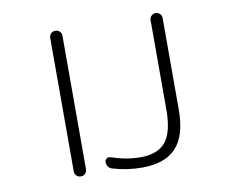

<svg xmlns="http://www.w3.org/2000/svg" viewBox="-80 -858 1160 951"><g transform="rotate(-10 500.0 -383.0)"><path d="M223.6 -52.7V-722.7Q223.6 -736.3 232.4 -745.1Q241.2 -753.9 254.4 -753.9Q267.6 -753.9 276.4 -745.1Q285.2 -736.3 285.2 -722.7V-52.7Q285.2 -39.1 276.4 -30.3Q267.6 -21.5 254.4 -21.5Q241.2 -21.5 232.4 -30.3Q223.6 -39.1 223.6 -52.7ZM728.5 -723.6Q728.5 -736.3 737.3 -745.1Q746.1 -753.9 758.8 -753.9Q771.5 -753.9 780.3 -745.1Q789.1 -736.3 789.1 -723.6V-263.7Q789.1 -132.8 732.9 -72.3Q676.8 -11.7 562.5 -11.7Q484.4 -11.7 414.1 -33.2Q401.4 -36.1 394 -46.9Q386.7 -57.6 386.7 -70.3Q386.7 -81.1 395.5 -86.9Q404.3 -92.8 414.1 -89.8Q491.2 -63.5 562.5 -63.5Q649.4 -63.5 689 -112.3Q728.5 -161.1 728.5 -273.4Z"/></g></svg>

Font: Gen Jyuu Gothic L Monospace Light
Style: Regular
Weight: 300
Designer: [Source Han Sans]
Ryoko NISHIZUKA  (kana & ideographs); Paul D. Hunt (Latin, Greek & Cyrillic); Wenlong ZHANG  (bopomofo
Version: Version 1.002.20150607